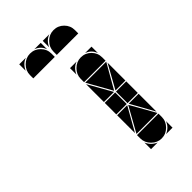

<svg xmlns="http://www.w3.org/2000/svg" viewBox="-197 -740 821 821"><g transform="rotate(-45 213.0 -329.5)"><path d="M284 -492Q311 -492 330 -473Q349 -454 349 -427V-407H219V-427Q219 -453 238.5 -472.5Q258 -492 284 -492ZM284 -657Q311 -657 330 -638Q349 -619 349 -592V-572H219V-592Q219 -618 238.5 -637.5Q258 -657 284 -657ZM142 -657Q169 -657 188 -638Q207 -619 207 -592V-572H77V-592Q77 -618 96.5 -637.5Q116 -657 142 -657ZM284 -2Q258 -2 238.5 -21.5Q219 -41 219 -67V-87H349V-67Q349 -41 329.5 -21.5Q310 -2 284 -2ZM221 -92 284 -205 348 -92ZM348 -402 284 -290 221 -402ZM282 -212H219V-282H282ZM349 -212H287V-282H349ZM219 -287V-395L280 -287ZM219 -207H280L219 -99ZM349 -207V-99L289 -207ZM349 -287H289L349 -395ZM219 -42Q231 -14 259 -2H219ZM310 -2Q324 -8 334 -18Q344 -28 349 -42V-2ZM219 -657H259Q245 -652 235 -642Q225 -632 219 -618ZM77 -657H117Q103 -652 93 -642Q83 -632 77 -618ZM219 -492H259Q245 -487 235 -477Q225 -467 219 -453ZM349 -492V-453Q339 -482 310 -492ZM207 -657V-618Q197 -647 168 -657Z"/></g></svg>

Font: CAT DyFa
Style: Regular
Weight: 400
Designer: Peter Wiegel
Foundry: Peter Wiegel
Version: Version 1.001; ttfautohint (v1.3)